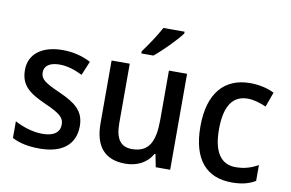

<svg xmlns="http://www.w3.org/2000/svg" viewBox="-80 -1002 1607 1062"><g transform="rotate(10 724.0 -471.0)"><path d="M396 -244C396 -331 341 -368 255 -407C167 -446 142 -463 142 -502C142 -538 172 -560 227 -560C273 -560 315 -545 356 -525L389 -604C340 -629 289 -642 230 -642C117 -642 43 -589 43 -498C43 -410 94 -374 185 -333C276 -293 296 -272 296 -235C296 -193 265 -166 199 -166C144 -166 85 -186 43 -209V-115C84 -94 132 -83 198 -83C322 -83 396 -138 396 -244Z M876 -849V-859H757C733 -814 693 -754 661 -711V-699H729C775 -736 849 -811 876 -849ZM930 -632H828V-356C828 -234 797 -169 701 -169C637 -169 608 -211 608 -298V-632H506V-280C506 -149 564 -83 679 -83C742 -83 799 -109 829 -164H835L849 -93H930Z M1277 -83C1332 -83 1373 -93 1409 -115V-204C1372 -183 1333 -170 1283 -170C1200 -170 1157 -235 1157 -360C1157 -489 1199 -555 1285 -555C1318 -555 1355 -544 1389 -529L1419 -612C1386 -629 1339 -642 1283 -642C1142 -642 1053 -549 1053 -359C1053 -170 1137 -83 1277 -83Z"/></g></svg>

Font: Noto Sans Kannada UI SemiCondensed Medium
Style: Regular
Weight: 500
Width: 4
Designer: Jelle Bosma - Monotype Design Team
Foundry: Monotype Imaging Inc.
Version: Version 2.005